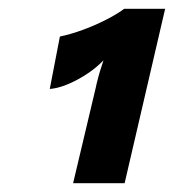

<svg xmlns="http://www.w3.org/2000/svg" viewBox="-20 -723 395 436"><path d="M146 -307 197 -522Q199 -532 203 -547Q207 -562 211 -573.5Q215 -585 215 -586Q191 -561 155.5 -542Q120 -523 93 -521L116 -640Q140 -645 167.5 -655Q195 -665 220.5 -678Q246 -691 262 -703H355L263 -307Z"/></svg>

Font: Prodigy Sans
Style: Bold Italic
Weight: 700
Italic angle: -13°
Designer: Wei Huang
Foundry: Wei Huang
Version: Version 1.003; ttfautohint (v1.8.3)